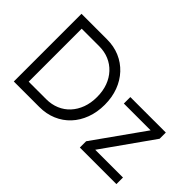

<svg xmlns="http://www.w3.org/2000/svg" viewBox="-99 -1052 1404 1404"><g transform="rotate(45 603.0 -350.0)"><path d="M103 0V-700H367Q439 -700 498.5 -674.5Q558 -649 602 -602Q646 -555 670 -491Q694 -427 694 -350Q694 -273 670 -208.5Q646 -144 602.5 -97.5Q559 -51 499 -25.5Q439 0 367 0ZM181 -62 172 -76H362Q417 -76 463.5 -95.5Q510 -115 543.5 -151.5Q577 -188 595.5 -238Q614 -288 614 -350Q614 -412 595.5 -462Q577 -512 543 -548.5Q509 -585 463 -604.5Q417 -624 362 -624H169L181 -636ZM786 0V-65L1063 -455H786V-522H1153V-458L877 -68H1164V0Z"/></g></svg>

Font: Mach Light
Style: Regular
Weight: 300
Version: Version 1.002